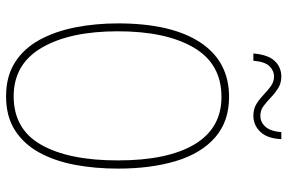

<svg xmlns="http://www.w3.org/2000/svg" viewBox="-177 -759 946 632"><g transform="rotate(90 296.0 -443.0)"><path d="M535 -358Q535 -283 522.5 -216.5Q510 -150 482 -99Q454 -48 408.5 -19Q363 10 297 10Q231 10 185 -19.5Q139 -49 111 -100.5Q83 -152 70 -218.5Q57 -285 57 -358Q57 -534 119.5 -629Q182 -724 299 -724Q380 -724 432.5 -678Q485 -632 510 -549.5Q535 -467 535 -358ZM83 -358Q83 -200 137 -107.5Q191 -15 297 -15Q405 -15 456.5 -105.5Q508 -196 508 -358Q508 -522 455 -610.5Q402 -699 299 -699Q190 -699 136.5 -607.5Q83 -516 83 -358ZM156 -804Q160 -852 180.5 -874Q201 -896 232 -896Q254 -896 270.5 -885.5Q287 -875 301 -861.5Q315 -848 329 -837.5Q343 -827 361 -827Q382 -827 397 -843.5Q412 -860 415 -896H438Q436 -850 414 -827Q392 -804 361 -804Q338 -804 321.5 -814.5Q305 -825 291 -838.5Q277 -852 263 -862Q249 -872 231 -872Q213 -872 198 -857Q183 -842 180 -804Z"/></g></svg>

Font: Noto Sans Bengali Condensed Thin
Style: Regular
Weight: 100
Width: 3
Designer: Joana Ranito - Universal Thirst; Jelle Bosma - Monotype Design Team
Foundry: Universal Thirst ehf.
Version: Version 3.000; ttfautohint (v1.8.4.7-5d5b)